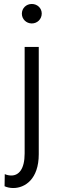

<svg xmlns="http://www.w3.org/2000/svg" viewBox="-20 -762 314 966"><path d="M4 114 3 175C16 181 31 184 47 184C105 184 175 140 175 14V-526H104V10C104 90 74 121 37 121C27 121 15 119 4 114ZM140 -644C168 -644 190 -666 190 -694C190 -721 168 -742 140 -742C112 -742 90 -721 90 -693C90 -666 112 -644 140 -644Z"/></svg>

Font: Chess Sans
Style: Regular
Weight: 400
Designer: Wolf Bōese
Foundry: Wolf Bōese
Version: Version 7.223;Glyphs 3.3 (3306)